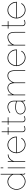

<svg xmlns="http://www.w3.org/2000/svg" viewBox="2448 -3218 780 5717"><g transform="rotate(-90 2838.5 -360.0)"><path d="M46 -258Q46 -330 77.5 -391Q109 -452 163.5 -489.5Q218 -527 287 -527Q358 -527 413 -488.5Q468 -450 499 -398V-730H519V-40Q519 -31 523.5 -25.5Q528 -20 535 -20V0Q526 0 522 -2Q511 -7 505 -17.5Q499 -28 499 -40V-108Q466 -56 410.5 -23Q355 10 296 10Q242 10 196 -13Q150 -36 116.5 -74.5Q83 -113 64.5 -160.5Q46 -208 46 -258ZM499 -169V-356Q484 -398 450 -432Q416 -466 372.5 -486.5Q329 -507 287 -507Q236 -507 195.5 -486Q155 -465 126 -429Q97 -393 81.5 -349Q66 -305 66 -258Q66 -209 83.5 -164.5Q101 -120 133 -85Q165 -50 206.5 -30Q248 -10 296 -10Q326 -10 360.5 -22.5Q395 -35 426 -57.5Q457 -80 477 -108.5Q497 -137 499 -169Z M688 0V-519H708V0ZM688 -653V-730H708V-653Z M1098 -499Q1025 -496 971 -450.5Q917 -405 896 -328V0H876V-519H896V-385Q923 -440 968.5 -475.5Q1014 -511 1065 -517Q1075 -518 1083.5 -518.5Q1092 -519 1098 -519Z M1385 10Q1334 10 1288.5 -11.5Q1243 -33 1208.5 -70.5Q1174 -108 1154.5 -157.5Q1135 -207 1135 -263Q1135 -336 1168 -396Q1201 -456 1256.5 -491.5Q1312 -527 1380 -527Q1449 -527 1505.5 -491Q1562 -455 1596 -394.5Q1630 -334 1630 -259Q1630 -256 1630 -253.5Q1630 -251 1630 -248H1155Q1160 -181 1192 -127Q1224 -73 1275 -41.5Q1326 -10 1386 -10Q1446 -10 1498 -40.5Q1550 -71 1572 -119L1591 -114Q1577 -79 1545.5 -50.5Q1514 -22 1472 -6Q1430 10 1385 10ZM1155 -268H1609Q1605 -338 1574 -391.5Q1543 -445 1493 -476Q1443 -507 1381 -507Q1320 -507 1270 -476Q1220 -445 1189.5 -391Q1159 -337 1155 -268Z M1947 -24Q1947 -24 1934.5 -16.5Q1922 -9 1901 -2Q1880 5 1852 5Q1828 5 1807.5 -5Q1787 -15 1774.5 -33Q1762 -51 1762 -75V-499H1687V-519H1762V-700H1782V-519H1907V-499H1782V-75Q1784 -46 1805 -30.5Q1826 -15 1852 -15Q1887 -15 1911 -27Q1935 -39 1936 -40Z M2242 -24Q2242 -24 2229.5 -16.5Q2217 -9 2196 -2Q2175 5 2147 5Q2123 5 2102.5 -5Q2082 -15 2069.5 -33Q2057 -51 2057 -75V-499H1982V-519H2057V-700H2077V-519H2202V-499H2077V-75Q2079 -46 2100 -30.5Q2121 -15 2147 -15Q2182 -15 2206 -27Q2230 -39 2231 -40Z M2290 -149Q2290 -193 2317.5 -226Q2345 -259 2393 -278Q2441 -297 2504 -297Q2548 -297 2594.5 -289.5Q2641 -282 2678 -268V-327Q2678 -408 2631.5 -457.5Q2585 -507 2508 -507Q2471 -507 2427.5 -490.5Q2384 -474 2340 -443L2328 -459Q2378 -493 2423 -510Q2468 -527 2508 -527Q2595 -527 2646.5 -473Q2698 -419 2698 -327V-40Q2698 -30 2702.5 -25Q2707 -20 2714 -20V0Q2708 0 2705 -0.5Q2702 -1 2700 -2Q2690 -6 2684 -16.5Q2678 -27 2678 -40V-88Q2642 -42 2584 -16Q2526 10 2458 10Q2411 10 2373 -11Q2335 -32 2312.5 -68.5Q2290 -105 2290 -149ZM2663 -102Q2671 -113 2674.5 -123.5Q2678 -134 2678 -143V-246Q2638 -262 2594.5 -269.5Q2551 -277 2504 -277Q2417 -277 2363.5 -242Q2310 -207 2310 -149Q2310 -110 2329.5 -78.5Q2349 -47 2383 -28.5Q2417 -10 2458 -10Q2525 -10 2580.5 -35Q2636 -60 2663 -102Z M3605 0H3585V-289Q3585 -400 3551 -453.5Q3517 -507 3446 -507Q3372 -507 3317.5 -456.5Q3263 -406 3242 -327V0H3222V-289Q3222 -402 3188.5 -454.5Q3155 -507 3084 -507Q3011 -507 2956.5 -457.5Q2902 -408 2879 -328V0H2859V-519H2879V-385Q2913 -453 2966 -490Q3019 -527 3080 -527Q3145 -527 3188 -486Q3231 -445 3238 -376Q3277 -452 3328.5 -489.5Q3380 -527 3446 -527Q3487 -527 3516.5 -512.5Q3546 -498 3566 -468.5Q3586 -439 3595.5 -394Q3605 -349 3605 -289Z M3979 10Q3928 10 3882.5 -11.5Q3837 -33 3802.5 -70.5Q3768 -108 3748.5 -157.5Q3729 -207 3729 -263Q3729 -336 3762 -396Q3795 -456 3850.5 -491.5Q3906 -527 3974 -527Q4043 -527 4099.5 -491Q4156 -455 4190 -394.5Q4224 -334 4224 -259Q4224 -256 4224 -253.5Q4224 -251 4224 -248H3749Q3754 -181 3786 -127Q3818 -73 3869 -41.5Q3920 -10 3980 -10Q4040 -10 4092 -40.5Q4144 -71 4166 -119L4185 -114Q4171 -79 4139.5 -50.5Q4108 -22 4066 -6Q4024 10 3979 10ZM3749 -268H4203Q4199 -338 4168 -391.5Q4137 -445 4087 -476Q4037 -507 3975 -507Q3914 -507 3864 -476Q3814 -445 3783.5 -391Q3753 -337 3749 -268Z M4746 0H4726V-289Q4726 -402 4694.5 -454.5Q4663 -507 4593 -507Q4543 -507 4495.5 -483.5Q4448 -460 4413 -419.5Q4378 -379 4363 -328V0H4343V-519H4363V-385Q4385 -427 4421 -459Q4457 -491 4501.5 -509Q4546 -527 4592 -527Q4632 -527 4661 -512.5Q4690 -498 4709 -469Q4728 -440 4737 -395Q4746 -350 4746 -289Z M5105 -24Q5105 -24 5092.5 -16.5Q5080 -9 5059 -2Q5038 5 5010 5Q4986 5 4965.5 -5Q4945 -15 4932.5 -33Q4920 -51 4920 -75V-499H4845V-519H4920V-700H4940V-519H5065V-499H4940V-75Q4942 -46 4963 -30.5Q4984 -15 5010 -15Q5045 -15 5069 -27Q5093 -39 5094 -40Z M5397 10Q5346 10 5300.5 -11.5Q5255 -33 5220.5 -70.5Q5186 -108 5166.5 -157.5Q5147 -207 5147 -263Q5147 -336 5180 -396Q5213 -456 5268.5 -491.5Q5324 -527 5392 -527Q5461 -527 5517.5 -491Q5574 -455 5608 -394.5Q5642 -334 5642 -259Q5642 -256 5642 -253.5Q5642 -251 5642 -248H5167Q5172 -181 5204 -127Q5236 -73 5287 -41.5Q5338 -10 5398 -10Q5458 -10 5510 -40.5Q5562 -71 5584 -119L5603 -114Q5589 -79 5557.5 -50.5Q5526 -22 5484 -6Q5442 10 5397 10ZM5167 -268H5621Q5617 -338 5586 -391.5Q5555 -445 5505 -476Q5455 -507 5393 -507Q5332 -507 5282 -476Q5232 -445 5201.5 -391Q5171 -337 5167 -268Z"/></g></svg>

Font: Raleway Thin Thin
Style: Regular
Weight: 250
Version: Version 4.026